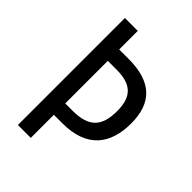

<svg xmlns="http://www.w3.org/2000/svg" viewBox="-209 -810 906 906"><g transform="rotate(45 243.5 -357.0)"><path d="M453 -383C453 -519 384 -590 228 -590H166V-714H80V0H166V-154H223C387 -154 453 -246 453 -383ZM215 -230H166V-514H225C323 -514 365 -473 365 -378C365 -275 323 -230 215 -230Z"/></g></svg>

Font: Noto Sans Gurmukhi UI Condensed
Style: Regular
Weight: 400
Width: 3
Designer: Jelle Bosma - Monotype Design Team
Foundry: Monotype Imaging Inc.
Version: Version 2.004